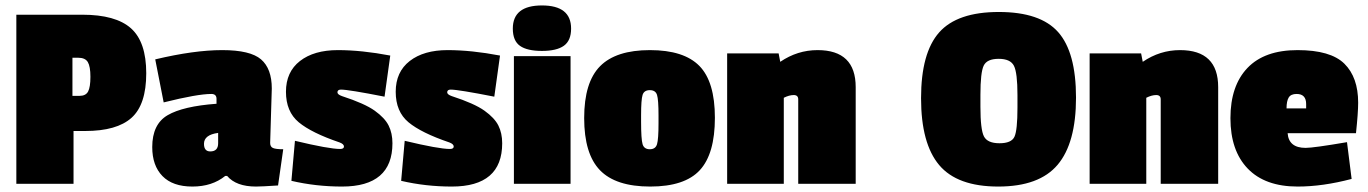

<svg xmlns="http://www.w3.org/2000/svg" viewBox="-20 -675 5024 705"><path d="M293 -194H250V0H40V-621H282Q405 -621 461 -571Q517 -521 517 -406Q517 -291 463 -242.5Q409 -194 293 -194ZM267 -463H246V-323H272Q295 -323 303.5 -339Q312 -355 312 -393Q312 -431 302.5 -447Q293 -463 267 -463Z M978 -350 972 -150Q972 -136 982.5 -131.5Q993 -127 1020 -127L1001 6Q941 10 920 10Q847 10 814 -29H807Q759 10 686.5 10Q614 10 576.5 -28.5Q539 -67 539 -135Q539 -219 595.5 -252Q652 -285 775 -294V-312Q775 -330 756 -330Q705 -330 581 -299L550 -457Q693 -491 796 -491Q899 -491 938.5 -457Q978 -423 978 -350ZM752 -119Q781 -119 781 -149V-187Q729 -180 729 -147Q729 -119 752 -119Z M1421 -149Q1421 10 1236 10Q1140 10 1050 -11L1063 -158Q1188 -128 1229 -128Q1243 -128 1243 -137Q1243 -146 1227 -152Q1124 -187 1077 -226Q1030 -265 1030 -338Q1030 -411 1081.5 -451Q1133 -491 1220.5 -491Q1308 -491 1413 -471L1392 -320Q1260 -346 1232 -346Q1219 -346 1219 -336Q1219 -328 1236 -322Q1319 -295 1356 -268.5Q1393 -242 1407 -214Q1421 -186 1421 -149Z M1824 -149Q1824 10 1639 10Q1543 10 1453 -11L1466 -158Q1591 -128 1632 -128Q1646 -128 1646 -137Q1646 -146 1630 -152Q1527 -187 1480 -226Q1433 -265 1433 -338Q1433 -411 1484.5 -451Q1536 -491 1623.5 -491Q1711 -491 1816 -471L1795 -320Q1663 -346 1635 -346Q1622 -346 1622 -336Q1622 -328 1639 -322Q1722 -295 1759 -268.5Q1796 -242 1810 -214Q1824 -186 1824 -149Z M2075 0H1867V-469H2075ZM1863 -570Q1863 -655 1970 -655Q2077 -655 2077 -570Q2077 -526 2050.5 -507Q2024 -488 1970 -488Q1916 -488 1889.5 -506.5Q1863 -525 1863 -570Z M2125 -241.5Q2125 -373 2183.5 -432Q2242 -491 2366.5 -491Q2491 -491 2548 -433Q2605 -375 2605 -242.5Q2605 -110 2549.5 -50Q2494 10 2367.5 10Q2241 10 2183 -50Q2125 -110 2125 -241.5ZM2334 -252V-228Q2334 -164 2339.5 -145.5Q2345 -127 2366 -127Q2387 -127 2392.5 -145.5Q2398 -164 2398 -223V-251Q2398 -309 2392.5 -326.5Q2387 -344 2366 -344Q2345 -344 2339.5 -326.5Q2334 -309 2334 -252Z M2982 -491Q3122 -491 3122 -355V0H2911V-310Q2911 -326 2894.5 -326Q2878 -326 2858 -316V0H2650V-479H2839L2845 -448Q2908 -491 2982 -491Z M3362 -314.5Q3362 -481 3428.5 -556Q3495 -631 3647.5 -631Q3800 -631 3865.5 -557Q3931 -483 3931 -316.5Q3931 -150 3863.5 -70Q3796 10 3645.5 10Q3495 10 3428.5 -69Q3362 -148 3362 -314.5ZM3580 -327V-283Q3580 -199 3593 -174Q3606 -149 3650 -149Q3694 -149 3705 -173Q3716 -197 3716 -280V-326Q3716 -408 3703 -433.5Q3690 -459 3647 -459Q3604 -459 3592 -434Q3580 -409 3580 -327Z M4313 -491Q4453 -491 4453 -355V0H4242V-310Q4242 -326 4225.5 -326Q4209 -326 4189 -316V0H3981V-479H4170L4176 -448Q4239 -491 4313 -491Z M4741 -330Q4720 -330 4712 -317Q4704 -304 4704 -277H4776V-293Q4776 -330 4741 -330ZM4967 -298Q4967 -261 4959 -186H4708Q4712 -132 4774 -132Q4803 -132 4926 -153L4943 -18Q4837 10 4745 10Q4625 10 4561.5 -56Q4498 -122 4498 -241Q4498 -360 4560.5 -425.5Q4623 -491 4744.5 -491Q4866 -491 4916.5 -441Q4967 -391 4967 -298Z"/></svg>

Font: Passion One
Style: Bold
Weight: 700
Designer: Alejandro Lo Celso
Foundry: Fontstage
Version: Version 1.002